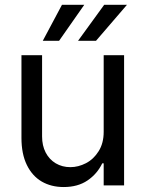

<svg xmlns="http://www.w3.org/2000/svg" viewBox="-20 -755 593 782"><path d="M402.3 -530.3V-217.8C402.3 -187.2 395.5 -161 381.8 -139.2C368.2 -117.4 350.9 -101.1 330.1 -90.3C309.2 -79.6 288.1 -74.2 266.6 -74.2C244.5 -74.2 224.6 -79.4 207 -89.8C189.5 -100.3 175.8 -114.9 166 -133.8C156.2 -152.7 151.4 -174.5 151.4 -199.2V-530.3H67.4V-193.4C67.4 -149.7 74.7 -113 89.4 -83C104 -53.1 124.2 -30.6 149.9 -15.6C175.6 -0.7 205.4 6.8 239.3 6.8C277.7 6.8 310.1 -2.1 336.4 -20C362.8 -37.9 382.8 -61.2 396.5 -89.8H402.3V0H485.4V-530.3ZM404.3 -735.4 297.9 -588.9H371.1L497.1 -735.4ZM232.4 -735.4 154.3 -588.9H220.7L323.2 -735.4Z"/></svg>

Font: Pretendard Variable
Style: Regular
Weight: 400
Designer: Base glyphs from Inter by Rasmus Andersson; Hangeul glyphs from Noto Sans CJK(Source Han Sans) by Jang Soo-young and Kan
Foundry: Kil Hyung-jin
Version: Version 1.309;Glyphs 3.2 (3225)